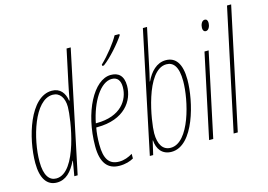

<svg xmlns="http://www.w3.org/2000/svg" viewBox="-100 -958 1625 1164"><g transform="rotate(-15 712.5 -376.0)"><path d="M126 10C183 10 220 -30 251 -93H253L237 0H258L418 -760H392L349 -558C341 -522 334 -483 328 -451H325C318 -499 291 -536 239 -536C100 -536 29 -294 29 -138C29 -42 64 10 126 10ZM129 -15C86 -15 56 -51 56 -140C56 -280 121 -511 238 -511C282 -511 308 -473 308 -416C308 -344 261 -15 129 -15Z M573 -610 574 -602H584C631 -636 696 -711 724 -754V-762H694C672 -721 623 -658 573 -610ZM519 10C558 10 587 0 608 -12V-41C583 -26 555 -15 524 -15C461 -15 433 -55 433 -147C433 -186 436 -220 442 -251H448C620 -251 688 -354 688 -447C688 -511 656 -536 609 -536C501 -536 406 -355 406 -142C406 -38 446 10 519 10ZM451 -276H446C472 -407 538 -511 608 -511C644 -511 661 -487 661 -446C661 -366 604 -276 451 -276Z M846 10C987 10 1051 -253 1051 -388C1051 -488 1016 -536 954 -536C896 -536 855 -491 829 -436H827C830 -448 833 -460 839 -486L897 -760H871L711 0H732L752 -86H754C757 -33 786 10 846 10ZM847 -15C798 -15 772 -56 772 -126C772 -195 820 -511 951 -511C994 -511 1024 -479 1024 -386C1024 -267 966 -15 847 -15Z M1235 -643C1255 -643 1264 -670 1264 -687C1264 -704 1257 -712 1246 -712C1226 -712 1217 -686 1217 -667C1217 -652 1224 -643 1235 -643ZM1083 0H1109L1221 -526H1195Z M1237 0H1263L1425 -760H1399Z"/></g></svg>

Font: Noto Sans ExtraCondensed Thin
Style: Italic
Weight: 100
Width: 2
Italic angle: -12°
Designer: Monotype Design Team
Foundry: Monotype Imaging Inc.
Version: Version 2.013